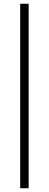

<svg xmlns="http://www.w3.org/2000/svg" viewBox="-20 -852 260 1022"><path d="M87.5 150V-832H132.5V150Z"/></svg>

Font: Russolo 10pt ExtraLight
Style: Regular
Weight: 200
Designer: Micah Stupak-Hahn
Version: Version 1.000